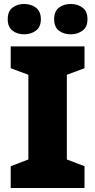

<svg xmlns="http://www.w3.org/2000/svg" viewBox="-20 -948 480 968"><path d="M406 0H34V-110L123 -144V-571L34 -604V-714H406V-604L317 -571V-144L406 -110ZM19 -851Q19 -891 43 -909.5Q67 -928 102 -928Q136 -928 161 -909.5Q186 -891 186 -851Q186 -812 161 -793.5Q136 -775 102 -775Q67 -775 43 -793.5Q19 -812 19 -851ZM253 -851Q253 -891 277 -909.5Q301 -928 337 -928Q371 -928 396 -909.5Q421 -891 421 -851Q421 -812 396 -793.5Q371 -775 337 -775Q301 -775 277 -793.5Q253 -812 253 -851Z"/></svg>

Font: Noto Sans Gurmukhi UI Black
Style: Regular
Weight: 900
Designer: Jelle Bosma - Monotype Design Team
Foundry: Monotype Imaging Inc.
Version: Version 2.004; ttfautohint (v1.8.4.7-5d5b)